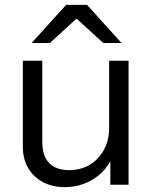

<svg xmlns="http://www.w3.org/2000/svg" viewBox="-20 -760 629 790"><path d="M246 10Q196 10 157 -10.5Q118 -31 96 -68.5Q74 -106 74 -155V-510H154V-176Q154 -118 182.5 -89Q211 -60 264 -60Q312 -60 349 -82Q386 -104 407.5 -143.5Q429 -183 429 -234L442 -113Q417 -56 364 -23Q311 10 246 10ZM434 0V-120H429V-510H509V0ZM110 -583 252 -740H338L480 -583H405L255 -720H335L185 -583Z"/></svg>

Font: Instrument Sans
Style: Regular
Weight: 400
Designer: Rodrigo Fuenzalida
Foundry: fragTYPE
Version: Version 1.000;gftools[0.9.28]